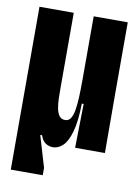

<svg xmlns="http://www.w3.org/2000/svg" viewBox="-77 -581 554 764"><g transform="rotate(10 199.5 -199.0)"><path d="M20.3 130V-528H158.8V-221.7Q158.8 -201.5 159.4 -180.6Q160 -159.7 163.5 -141.6Q167 -123.5 175.2 -112.7Q183.3 -101.8 198.5 -101.8Q212 -101.8 220.2 -113Q228.3 -124.2 232.3 -146.1Q236.3 -168 237.8 -199.8Q239.3 -231.5 239.3 -272.8V-528H377V-235.8L377.7 0H257.3L260.5 -177.7H253.2Q251.8 -104.7 239.8 -63Q227.8 -21.3 209.2 -4Q190.7 13.3 169.2 13.3Q158.8 13.3 148.4 9Q138 4.7 130.7 -4.2Q123.3 -13.2 119.2 -26.3H111.8L149.5 100.3V130Z"/></g></svg>

Font: Bricolage Grotesque 96pt ExtraBold Condensed
Style: Regular
Weight: 800
Width: 3
Version: Version 1.001;gftools[0.9.33.dev8+g029e19f]